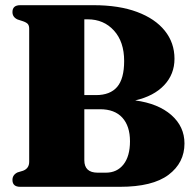

<svg xmlns="http://www.w3.org/2000/svg" viewBox="-20 -720 752 740"><path d="M691 -167Q691 -92.5 629.5 -46.2Q568 0 442 0H58Q28 0 28 -26.5Q28 -46 47.5 -55.5L69 -62Q92.5 -71 92.5 -96.5V-609Q92.5 -620.5 87.8 -626.8Q83 -633 69 -638L47.5 -645Q28 -654 28 -673.5Q28 -700 58 -700H340.5Q438.5 -700 508.2 -674Q578 -648 615.2 -601.5Q652.5 -555 652.5 -493.5Q652.5 -434 612.8 -391.8Q573 -349.5 501 -333Q590 -321 640.5 -276.5Q691 -232 691 -167ZM318 -645.5H305V-353.5H350Q404.5 -353.5 431.5 -385Q458.5 -416.5 458.5 -485Q458.5 -559 419.2 -602.2Q380 -645.5 318 -645.5ZM365.5 -299H305V-102.5Q305 -54.5 356.5 -54.5H388Q431 -54.5 456 -86.2Q481 -118 481 -175.5Q481 -234 451.5 -266.5Q422 -299 365.5 -299Z"/></svg>

Font: Fraunces 144pt S050 Black
Style: Regular
Weight: 900
Version: Version 1.000; ttfautohint (v1.8.3)